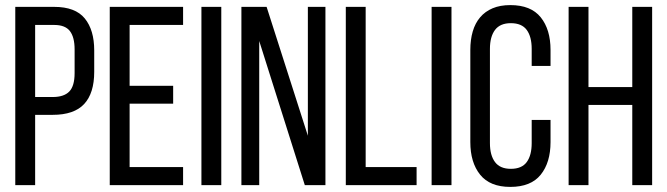

<svg xmlns="http://www.w3.org/2000/svg" viewBox="-20 -727 2621 754"><path d="M193 -700H40V0H118V-276H187C243 -276 284.2 -290.2 310.5 -318.5C336.8 -346.8 350 -389 350 -445V-529C350 -582.3 337.7 -624.2 313 -654.5C288.3 -684.8 248.3 -700 193 -700ZM187 -346H118V-629H193C221.7 -629 242.2 -621 254.5 -605C266.8 -589 273 -565 273 -533V-440C273 -406 266 -381.8 252 -367.5C238 -353.2 216.3 -346 187 -346Z M660 -390H489V-629H699V-700H411V0H699V-71H489V-320H660Z M849 -700H771V0H849Z M998 0V-566L1177 0H1258V-700H1189V-194L1027 -700H928V0Z M1338 0H1616V-71H1416V-700H1338Z M1753 -700H1675V0H1753Z M1984 -707C1957.3 -707 1934.2 -702.8 1914.5 -694.5C1894.8 -686.2 1878.5 -674.3 1865.5 -659C1852.5 -643.7 1842.8 -625.2 1836.5 -603.5C1830.2 -581.8 1827 -557.7 1827 -531V-169C1827 -115.7 1839.8 -73 1865.5 -41C1891.2 -9 1930.7 7 1984 7C2038 7 2077.8 -9 2103.5 -41C2129.2 -73 2142 -115.7 2142 -169V-256H2068V-165C2068 -133 2061.5 -108.2 2048.5 -90.5C2035.5 -72.8 2014.7 -64 1986 -64C1958 -64 1937.3 -72.8 1924 -90.5C1910.7 -108.2 1904 -133 1904 -165V-535C1904 -567 1910.7 -591.8 1924 -609.5C1937.3 -627.2 1958 -636 1986 -636C2014.7 -636 2035.5 -627.2 2048.5 -609.5C2061.5 -591.8 2068 -567 2068 -535V-468H2142V-531C2142 -584.3 2129.2 -627 2103.5 -659C2077.8 -691 2038 -707 1984 -707Z M2291 -315H2463V0H2541V-700H2463V-385H2291V-700H2213V0H2291Z"/></svg>

Font: SVN-Bebas Neue
Style: Regular
Weight: 400
Designer: Ryoichi Tsunekawa
Foundry: Ryoichi Tsunekawa
Version: Version 001.003